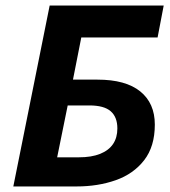

<svg xmlns="http://www.w3.org/2000/svg" viewBox="-20 -672 612 692"><path d="M28 0 159 -652H570L548 -537H273L243 -385H331Q433 -385 485.5 -342.5Q538 -300 538 -223Q538 -144 499.5 -94.5Q461 -45 397 -22.5Q333 0 256 0ZM186 -105H264Q310 -105 341 -117.5Q372 -130 387.5 -153Q403 -176 403 -209Q403 -250 379 -271Q355 -292 302 -292H224Z"/></svg>

Font: Source Sans 3
Style: Bold Italic
Weight: 700
Italic angle: -11°
Designer: Paul D. Hunt
Foundry: Adobe
Version: Version 3.052;hotconv 1.1.0;makeotfexe 2.6.0